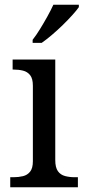

<svg xmlns="http://www.w3.org/2000/svg" viewBox="-20 -786 360 806"><path d="M23 0V-42H36Q58 -42 76.5 -46.5Q95 -51 106.5 -65.5Q118 -80 118 -109V-426Q118 -456 106.5 -470.5Q95 -485 76.5 -489.5Q58 -494 36 -494H33V-536H212V-114Q212 -83 223 -67.5Q234 -52 253 -47Q272 -42 294 -42H307V0ZM117 -619Q132 -638 148 -664Q164 -690 179 -717Q194 -744 204 -766H311V-756Q302 -743 284 -723Q266 -703 243.5 -681Q221 -659 198 -639.5Q175 -620 155 -606H117Z"/></svg>

Font: Noto Serif Gurmukhi
Style: Regular
Weight: 400
Designer: Vaibhav Singh and the Monotype Design Team
Foundry: Monotype Imaging Inc.
Version: Version 2.003